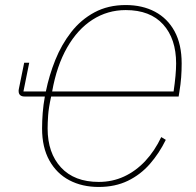

<svg xmlns="http://www.w3.org/2000/svg" viewBox="-20 -730 776 762"><path d="M479 -710Q545 -710 595 -683.5Q645 -657 673 -605.5Q701 -554 701 -478Q701 -450 699 -423Q697 -396 692 -366L689 -347H183Q173 -302 171 -271.5Q169 -241 169 -220Q169 -123 222 -65.5Q275 -8 372 -8Q426 -8 472.5 -29.5Q519 -51 556.5 -91Q594 -131 620 -186L638 -175Q612 -122 575 -79.5Q538 -37 487.5 -12.5Q437 12 372 12Q306 12 255.5 -14.5Q205 -41 176 -93Q147 -145 147 -220Q147 -250 149.5 -282Q152 -314 158 -347H77Q66 -347 60 -352.5Q54 -358 54 -368Q54 -370 54 -372Q54 -374 55 -378L76 -481H96L73 -367H162Q175 -431 199.5 -492Q224 -553 262.5 -602.5Q301 -652 355 -681Q409 -710 479 -710ZM479 -690Q407 -690 347.5 -652Q288 -614 246.5 -541.5Q205 -469 187 -367H669Q674 -401 676.5 -429Q679 -457 679 -478Q679 -576 627.5 -633Q576 -690 479 -690Z"/></svg>

Font: IBM Plex Sans Thin
Style: Italic
Weight: 250
Italic angle: -11.31°
Designer: Mike Abbink, Paul van der Laan, Pieter van Rosmalen
Foundry: Bold Monday
Version: Version 3.201